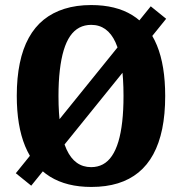

<svg xmlns="http://www.w3.org/2000/svg" viewBox="-20 -730 720 760"><path d="M103.6 5 42.6 -44.3 576.7 -705 637.7 -655.7ZM341.4 10Q244.1 10 178.3 -30.6Q112.6 -71.3 79.5 -151.4Q46.4 -231.6 46.4 -350.8Q46.4 -422.2 58.3 -479.7Q70.1 -537.2 93.9 -580.3Q117.6 -623.4 153 -652Q188.3 -680.5 235.3 -695.2Q282.3 -710 340.8 -710Q438.7 -710 503.6 -670Q568.5 -630 601.2 -550.4Q633.9 -470.7 633.9 -350.2Q633.9 -277.8 622.1 -220Q610.2 -162.3 586.8 -119.3Q563.5 -76.3 528.4 -47.5Q493.4 -18.8 446.8 -4.4Q400.2 10 341.4 10ZM340.7 -68.4Q366.5 -68.4 387.2 -79.4Q408 -90.5 423.2 -113.1Q438.4 -135.6 448.6 -169.4Q458.7 -203.3 463.8 -248.4Q468.9 -293.5 468.9 -350.3Q468.9 -492.8 437.3 -562.2Q405.7 -631.6 341 -631.6Q315.2 -631.6 294.2 -620.7Q273.3 -609.7 257.8 -587.4Q242.4 -565.1 232.2 -531.2Q222 -497.3 216.8 -452Q211.5 -406.8 211.5 -350.3Q211.5 -207.9 243.6 -138.2Q275.7 -68.4 340.7 -68.4Z"/></svg>

Font: Sutasoma
Style: Regular
Weight: 400
Designer: Izhar Fathurrohim, Akbar Rohmanto, Arusyal Khofiqoini
Foundry: Kiwari Kolektiv
Version: Version 1.102